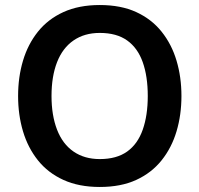

<svg xmlns="http://www.w3.org/2000/svg" viewBox="-20 -733 793 764"><path d="M377 11Q294 11 232.5 -17Q171 -45 131 -95Q91 -145 71.5 -210.5Q52 -276 52 -351Q52 -426 71.5 -491.5Q91 -557 131 -607Q171 -657 232.5 -685Q294 -713 377 -713Q461 -713 522 -685Q583 -657 623 -607Q663 -557 682.5 -491.5Q702 -426 702 -351Q702 -276 682.5 -210.5Q663 -145 623 -95Q583 -45 522 -17Q461 11 377 11ZM377 -100Q444 -100 486 -130Q528 -160 548 -217Q568 -274 568 -351Q568 -429 548 -485.5Q528 -542 486 -572Q444 -602 377 -602Q316 -602 272.5 -572Q229 -542 207 -485.5Q185 -429 185 -351Q185 -274 207 -217Q229 -160 272.5 -130Q316 -100 377 -100Z"/></svg>

Font: Inclusive Sans SemiBold
Style: Regular
Weight: 600
Designer: Olivia King
Foundry: Olivia King
Version: Version 2.004